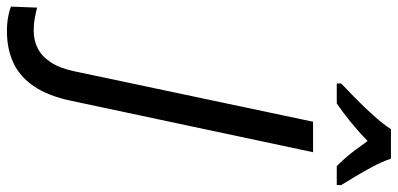

<svg xmlns="http://www.w3.org/2000/svg" viewBox="-474 -660 1174 567"><g transform="rotate(90 113.5 -377.0)"><path d="M-77 190Q-100 190 -119.5 186.5Q-139 183 -150 178L-147 101Q-132 105 -115 108Q-98 111 -79 111Q-50 111 -26.5 99Q-3 87 14.5 60.5Q32 34 41 -9L190 -714H280L128 1Q114 68 85.5 110Q57 152 16 171Q-25 190 -77 190ZM77 -797Q94 -813 120.5 -839Q147 -865 172.5 -893.5Q198 -922 212 -944H299Q308 -918 322 -891.5Q336 -865 350.5 -841Q365 -817 377 -797V-784H321Q310 -795 297.5 -809Q285 -823 272.5 -840Q260 -857 247 -875Q219 -848 190 -824.5Q161 -801 136 -784H77Z"/></g></svg>

Font: Noto Sans Display
Style: Italic
Weight: 400
Italic angle: -12°
Designer: Monotype Design Team
Foundry: Monotype Imaging Inc.
Version: Version 2.003